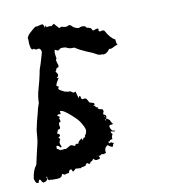

<svg xmlns="http://www.w3.org/2000/svg" viewBox="-61 -567 522 581"><g transform="rotate(-10 200.0 -277.0)"><path d="M172 -197 177 -188 181 -178Q182 -166 175 -159V-154Q171 -155 169 -152L168 -149Q166 -147 165 -147V-151Q165 -154 163 -152Q150 -144 152 -138Q146 -140 144 -139L143 -138L142 -136Q141 -132 132 -137Q127 -139 122 -135L111 -129Q110 -130 106 -130L102 -129Q99 -128 95 -130L94 -128L92 -130L90 -132L87 -133Q84 -134 84 -137L85 -140L84 -143Q87 -144 91 -142L93 -141L94 -139Q95 -135 100 -138Q96 -146 96 -152L97 -156L98 -158Q102 -161 95 -168Q102 -170 101 -174Q100 -178 93 -180Q96 -185 98 -191Q107 -191 105 -199L104 -204V-209Q105 -212 110 -214Q110 -219 107 -225V-226H111Q109 -231 103 -232Q104 -238 114 -236V-241L113 -245Q122 -248 145 -227Q166 -209 172 -197ZM201 -93V-90Q200 -90 200 -92Q200 -93 201 -93ZM244 -204H242Q242 -210 244 -204ZM317 -422 316 -430Q302 -436 288 -462Q284 -464 281 -463L277 -462H273Q269 -465 272 -469Q271 -473 264 -471L259 -469L254 -468Q250 -478 244 -478L242 -479H239Q236 -480 233 -485Q224 -487 222 -486L218 -485L216 -484Q211 -481 197 -489Q192 -496 185 -497Q179 -492 170 -494L163 -496Q160 -496 155 -493L148 -501L141 -509L137 -506L133 -503Q125 -505 118 -502Q118 -502 116 -508L112 -502Q111 -509 109 -511.5Q107 -514 103 -513L99 -512L95 -511Q88 -509 85 -510L77 -504L69 -497Q60 -490 56 -480Q57 -479 57 -470V-463L58 -456Q59 -448 61.5 -445Q64 -442 69 -445Q73 -439 83 -443Q94 -438 89 -424L81 -397Q74 -379 73 -369L68 -347L62 -325Q55 -301 55 -281Q50 -269 45 -246Q40 -230 34 -200L32 -178Q31 -163 24 -138L15 -98Q3 -83 0 -57L2 -51L4 -46Q6 -42 13 -43V-45L14 -48Q14 -50 17 -52L20 -50L22 -46Q23 -43 27 -41Q45 -44 37 -58Q44 -54 40 -50L43 -47L45 -45Q47 -45 48 -46Q55 -44 61 -45H73L75 -46Q78 -45 80 -47Q85 -49 87 -57L90 -56L92 -54Q94 -53 100 -55L104 -56H108Q109 -66 117 -66Q118 -62 121 -58L131 -66L135 -65H138Q144 -65 145 -64Q150 -68 154 -67L157 -68Q158 -68 162 -70Q164 -76 168 -76Q172 -72 176 -73Q178 -80 182 -79Q187 -84 188 -86Q194 -78 200 -81Q213 -81 205 -92Q210 -90 214 -95Q223 -93 229 -97Q225 -112 238 -119L244 -114L252 -111Q254 -119 258 -122L254 -123L251 -125Q247 -126 244 -123Q243 -126 240 -129Q245 -127 247 -131V-132L249 -133Q250 -134 255 -134V-142Q256 -146 258 -148V-149L257 -151L255 -153Q253 -157 254 -158Q264 -156 266 -156L268 -158Q260 -160 259 -160Q254 -166 253 -172Q252 -178 259 -178H262Q263 -178 265 -180L263 -182L261 -185Q258 -189 258 -192L254 -195L250 -198Q248 -199 246.5 -197.5Q245 -196 246 -192L243 -196Q247 -197 248 -201Q250 -204 248 -209L241 -213Q241 -217 242 -218L243 -220Q245 -222 241 -229Q230 -229 227 -235Q230 -238 227 -238Q223 -236 222 -240L220 -243L216 -244Q219 -247 221 -247Q220 -252 215 -253L211 -254L207 -255L204 -259L202 -263Q200 -267 199 -268Q196 -271 187 -269Q184 -269 183 -275Q183 -280 179 -280L178 -278V-277Q178 -275 176 -275L173 -285L170 -296Q166 -292 162 -294L159 -296L155 -299Q148 -298 138 -301L130 -305L123 -309Q119 -313 121 -315L122 -317L123 -319Q122 -319 120.5 -320Q119 -321 118 -322Q117 -323 116 -323Q119 -333 126 -343L127 -344L126 -346Q123 -343 122 -347Q128 -350 127 -356Q126 -360 121 -365L124 -369L125 -373Q126 -376 132 -377Q134 -382 132 -386L130 -393Q127 -402 131 -403L129 -417Q128 -423 130 -431Q137 -427 141 -427L143 -428L146 -431Q150 -434 165 -432Q168 -429 178 -427H190Q203 -418 224 -409L241 -402L258 -393H261L263 -392Q270 -393 274 -391Q282 -393 285 -396L289 -400L293 -405Q299 -403 307 -408L313 -411L320 -413Q317 -418 317 -422Z"/></g></svg>

Font: Kom-post
Style: Regular
Weight: 400
Designer: @guaschetti
Foundry: guaschetti
Version: Version 1.00 December 6, 2021, initial release